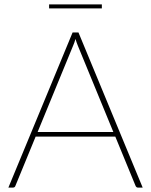

<svg xmlns="http://www.w3.org/2000/svg" viewBox="-20 -850 684 870"><path d="M493.5 -252 332.5 -643.5Q327 -657 322 -673.5Q317.5 -657 311.5 -643.5L150.5 -252ZM626.5 0H605Q597.5 0 594 -8.5L502.5 -231H141.5L50 -8.5Q47.5 0 38.5 0H18L309 -703H335.5ZM202.5 -830H441.5V-812H202.5Z"/></svg>

Font: Lato ExtraLight
Style: Regular
Weight: 275
Designer: Lukasz Dziedzic with Adam Twardoch and Botio Nikoltchev
Foundry: tyPoland Lukasz Dziedzic
Version: Version 2.015; 2015-08-06; http://www.latofonts.com/